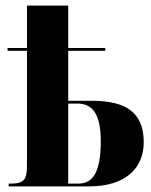

<svg xmlns="http://www.w3.org/2000/svg" viewBox="-20 -664 539 684"><path d="M11 0H298C427 0 492 -65 492 -157C492 -282 403 -305 304 -305H223V-483H355V-493H223V-644H76V-493H7V-483H76V-74C76 -26 66 -10 21 -10H11ZM260 -10H223V-295H257C307 -295 339 -260 339 -162C339 -54 313 -10 260 -10Z"/></svg>

Font: Noto Serif Display ExtraCondensed ExtraBold
Style: Regular
Weight: 800
Width: 2
Designer: Monotype Design Team
Foundry: Monotype Imaging Inc.
Version: Version 2.009